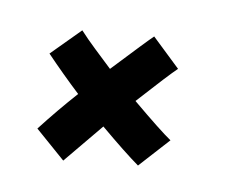

<svg xmlns="http://www.w3.org/2000/svg" viewBox="-55 -570 720 570"><g transform="rotate(-10 304.5 -285.0)"><path d="M237 -205Q119 -136 102 -126L43 -233Q111 -276 180 -313Q147 -378 117 -446L225 -497Q237 -468 253 -436L286 -370Q411 -433 432 -442L485 -335Q455 -322 344 -263Q402 -163 426 -130L318 -73Q287 -118 237 -205Z"/></g></svg>

Font: Vampiro One
Style: Regular
Weight: 400
Designer: Riccardo De Franceschi
Foundry: Sorkin Type Co.
Version: Version 1.002